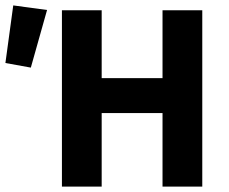

<svg xmlns="http://www.w3.org/2000/svg" viewBox="-33 -690 845 710"><path d="M16 -670 -13 -457 81 -440 141 -653ZM196 -652V0H343V-272H568V0H715V-652H568V-401H343V-652Z"/></svg>

Font: Cambridge Sans Bold
Style: Regular
Weight: 700
Version: Version 2.020;PS 002.020;hotconv 1.0.88;makeotf.lib2.5.64775